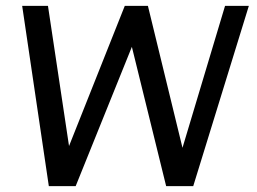

<svg xmlns="http://www.w3.org/2000/svg" viewBox="-20 -632 874 652"><path d="M145.8 0 55.3 -612H142.9L214.4 -136.1L403.7 -612H482.3L599.7 -130.1L744.2 -612H825L636.2 0H544.2L427.8 -472.9L237 0Z"/></svg>

Font: Ancizar Sans Thin
Style: Italic
Weight: 100
Italic angle: -4°
Designer: Cesar Puertas, Viviana Monsalve, Julian Moncada, Julian Prieto, Jose Castro, Mariel Hernandez, Felipe Aragon, Sara Alarc
Version: Version 8.100